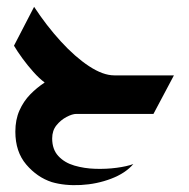

<svg xmlns="http://www.w3.org/2000/svg" viewBox="-20 -334 555 563"><path d="M132 200Q89 186 57 148.5Q25 111 25 52Q25 17 37 -10Q49 -37 68.5 -57Q88 -77 111 -92Q95 -104 78 -123Q61 -142 46 -162.5Q31 -183 21 -200L80 -314Q116 -259 158 -213Q200 -167 241 -140Q282 -113 315 -113H490L430 0H204Q192 0 175 9Q158 18 145.5 33.5Q133 49 133 72Q133 104 151 123.5Q169 143 198 151.5Q227 160 259.5 161Q292 162 322 158Q352 154 371 147Q348 174 306 190Q264 206 217 208.5Q170 211 132 200Z"/></svg>

Font: Reem Kufi Fun Medium
Style: Regular
Weight: 500
Designer: Khaled Hosny
Version: Version 1.005